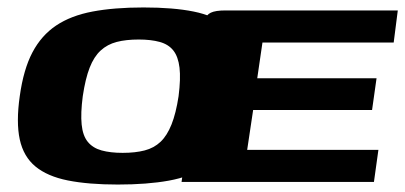

<svg xmlns="http://www.w3.org/2000/svg" viewBox="-20 -488 1087 515"><path d="M296 7Q217 7 162 -4Q107 -15 75 -41.5Q43 -68 33 -114Q23 -160 33 -230Q43 -302 67 -347.5Q91 -393 130.5 -419.5Q170 -446 228 -457Q286 -468 365 -468Q445 -468 499.5 -457Q554 -446 585.5 -419.5Q617 -393 627 -347Q637 -301 628 -230Q618 -159 594 -113Q570 -67 530.5 -40.5Q491 -14 433 -3.5Q375 7 296 7ZM309 -78Q343 -78 368 -84.5Q393 -91 410.5 -107.5Q428 -124 440 -154Q452 -184 459 -230Q465 -277 461.5 -306.5Q458 -336 445 -352.5Q432 -369 408.5 -375.5Q385 -382 352 -382Q318 -382 293 -375.5Q268 -369 250 -352.5Q232 -336 220.5 -306.5Q209 -277 202 -230Q196 -184 199 -154Q202 -124 215.5 -107.5Q229 -91 252.5 -84.5Q276 -78 309 -78ZM467 0 523 -399Q526 -422 529.5 -435Q533 -448 545.5 -454Q558 -460 585 -460H1047L1036 -374H684L670 -278H990L978 -193H659L643 -86H995L983 0Z"/></svg>

Font: Genos
Style: Bold Italic
Weight: 700
Italic angle: -8°
Version: Version 1.010